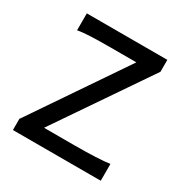

<svg xmlns="http://www.w3.org/2000/svg" viewBox="-131 -640 714 744"><g transform="rotate(30 226.5 -267.5)"><path d="M25.9 0V-49.8L309.1 -466.3H197.8Q141.6 -466.3 106.2 -464.8Q70.8 -463.4 47.9 -459V-534.7H408.2V-481.4L126 -67.9H259.8Q314 -67.9 355.5 -69.8Q397 -71.8 418.9 -75.2V0Z"/></g></svg>

Font: Harmattan Medium
Style: Regular
Weight: 500
Designer: George W. Nuss III and SIL International
Foundry: SIL International
Version: Version 4.000